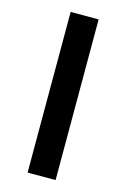

<svg xmlns="http://www.w3.org/2000/svg" viewBox="-105 -711 501 762"><g transform="rotate(15 145.5 -330.0)"><path d="M203 -660H88V0H203Z"/></g></svg>

Font: Quattrocento Sans
Style: Bold
Weight: 700
Designer: Pablo Impallari
Foundry: Pablo Impallari, Igino Marini, Brenda Gallo
Version: Version 2.000